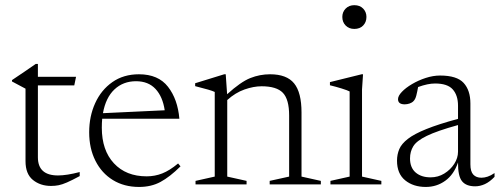

<svg xmlns="http://www.w3.org/2000/svg" viewBox="-20 -730 1978 760"><path d="M130 -107.5Q130 -35.5 209.5 -35.5Q244 -35.5 295.5 -49V-33Q264 -16 245 -7.8Q226 0.5 212 3.2Q198 6 182 6Q139.5 6 110.2 -17.8Q81 -41.5 81 -92V-379L27.5 -407.5V-413Q50.5 -428.5 75 -445Q99.5 -461.5 121.5 -477H130V-426H281L274 -392H130Z M530 -436Q606.5 -436 645 -386.5Q683.5 -337 690 -260H384.5Q383 -243 383 -224.5Q383 -135 431 -83.5Q479 -32 560.5 -32Q593 -32 622.2 -43.5Q651.5 -55 685 -83L694.5 -71.5Q652 -29.5 615.2 -9.8Q578.5 10 530.5 10Q471.5 10 427 -17.2Q382.5 -44.5 357.8 -93.5Q333 -142.5 333 -206.5Q333 -269.5 356.8 -321.8Q380.5 -374 424.8 -405Q469 -436 530 -436ZM518.5 -408.5Q467.5 -408.5 433 -376Q398.5 -343.5 387.5 -282L632 -293.5Q624 -347.5 595.5 -378Q567 -408.5 518.5 -408.5Z M1047.5 -14 1124.5 -31V-273Q1124.5 -336.5 1099.8 -362.5Q1075 -388.5 1015.5 -388.5Q984 -388.5 947.8 -375.8Q911.5 -363 879.5 -334V-31L956 -14V0H754V-14L830 -31V-366Q822 -370 804.2 -375.2Q786.5 -380.5 752.5 -389V-400.5L867.5 -436H873.5L879 -357Q933 -406 970.8 -421Q1008.5 -436 1049 -436Q1115 -436 1144.2 -400Q1173.5 -364 1173.5 -284.5V-31L1250 -14V0H1047.5Z M1382.5 -615.5Q1361.5 -615.5 1348.2 -629Q1335 -642.5 1335 -663Q1335 -682.5 1348.2 -696Q1361.5 -709.5 1382.5 -709.5Q1404.5 -709.5 1417.5 -696Q1430.5 -682.5 1430.5 -663Q1430.5 -642.5 1417.5 -629Q1404.5 -615.5 1382.5 -615.5ZM1417 -436 1413 -376V-31L1489.5 -14V0H1288V-14L1364 -31V-368Q1355.5 -372.5 1332.2 -379.8Q1309 -387 1286 -392.5V-405L1411.5 -436Z M1861 7.5Q1825 7.5 1808.8 -12.8Q1792.5 -33 1793 -87Q1776.5 -39 1742.5 -14.5Q1708.5 10 1665.5 10Q1616 10 1583.8 -16.2Q1551.5 -42.5 1551.5 -94Q1551.5 -118.5 1560.5 -139.8Q1569.5 -161 1594.8 -180.5Q1620 -200 1667.8 -219.2Q1715.5 -238.5 1793 -259.5V-311.5Q1793 -352.5 1772.2 -376Q1751.5 -399.5 1702 -399.5Q1673.5 -399.5 1635 -385.5Q1631.5 -366 1627.8 -351.5Q1624 -337 1617 -330Q1611 -323.5 1601.2 -320.2Q1591.5 -317 1582 -317Q1555.5 -317 1555.5 -337.5Q1555.5 -350.5 1570.8 -366.5Q1586 -382.5 1611 -397.2Q1636 -412 1665.2 -421.5Q1694.5 -431 1722 -431Q1788.5 -431 1815.2 -401.8Q1842 -372.5 1842 -320.5V-79.5Q1842 -51 1853.5 -38.8Q1865 -26.5 1885.5 -26.5Q1897.5 -26.5 1910.2 -30.8Q1923 -35 1937.5 -45V-30Q1918.5 -10 1899.2 -1.2Q1880 7.5 1861 7.5ZM1603 -103Q1603 -66.5 1625.2 -47.2Q1647.5 -28 1684.5 -28Q1714 -28 1738.5 -43Q1763 -58 1778 -81.2Q1793 -104.5 1793 -129.5V-235Q1710 -212 1669.5 -192.2Q1629 -172.5 1616 -151.2Q1603 -130 1603 -103Z"/></svg>

Font: Newsreader Text Light
Style: Regular
Weight: 300
Designer: Hugues Gentile
Foundry: Production Type
Version: Version 1.002